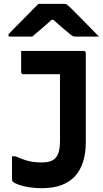

<svg xmlns="http://www.w3.org/2000/svg" viewBox="-20 -967 540 1007"><path d="M197.9 -114.9Q224.4 -114.9 241.5 -120.4Q258.6 -125.8 270.4 -137.6Q278.8 -146.1 284 -158.4Q289.2 -170.7 291.9 -188.3Q294.6 -205.8 294.6 -230Q294.6 -275.8 294.6 -320.2Q294.6 -364.7 294.6 -410.8Q294.6 -456.9 294.6 -505Q294.6 -553.1 294.6 -605.3L314.9 -559.2L277.1 -600.8L322.9 -577.9Q290.6 -577.9 264 -577.9Q237.5 -577.9 212.4 -577.9Q187.3 -577.9 160.7 -577.9Q134.2 -577.9 101.9 -577.9Q98.9 -577.9 96.4 -579.4Q93.9 -580.9 92.4 -583.4Q90.9 -585.9 90.9 -588.9Q90.9 -618.4 90.9 -644.4Q90.9 -670.5 90.9 -700Q137.1 -700 177.3 -700Q217.4 -700 254.9 -700Q292.4 -700 332.6 -700Q372.7 -700 419 -700Q422.1 -700 424.6 -698.5Q427.1 -697 428.6 -694.6Q430 -692.1 430 -689Q430 -633.3 430 -576.9Q430 -520.5 430 -462.7Q430 -404.8 430 -344.9Q430 -284.9 430 -221.9Q430 -164.2 415.9 -119.1Q401.7 -74 373.6 -43.2Q345.4 -12.3 302.2 3.9Q259 20 200 20Q162.3 20 130.4 14.8Q98.5 9.6 77.4 1.7Q56.4 -6.2 47.8 -13.9Q45.9 -15.9 44.9 -17.8Q43.9 -19.6 43.4 -22.5Q42.9 -25.3 42.9 -28.2Q42.9 -56.1 42.9 -86.4Q42.9 -116.6 42.9 -147.1H61.8Q86 -136.6 107.2 -129.1Q128.3 -121.7 150.6 -118.3Q172.9 -114.9 197.9 -114.9ZM181.2 -946.6Q195.7 -946.6 222.6 -946.6Q249.6 -946.6 276.5 -946.6Q303.4 -946.6 317.1 -946.6Q324.2 -946.6 329.8 -943.5Q335.4 -940.4 348.8 -927.3Q356.8 -919.4 373.3 -902.8Q389.8 -886.1 411.4 -864.6Q433 -843.1 455.5 -819.8Q478 -796.6 499 -775.1Q473.4 -775.3 439 -775.2Q404.6 -775.1 378.9 -775.1Q367.9 -775.1 363.3 -777.1Q358.7 -779 350.7 -785.1Q335.5 -797.4 307.3 -821.3Q279.2 -845.1 237.8 -883.7L290.1 -863Q274.1 -863 257.7 -863Q241.3 -863 224.4 -863L275 -885.4Q236.2 -849.4 204.9 -822.7Q173.5 -796 149.2 -775.1H35.1Q30.9 -775.1 28.4 -775.7Q25.9 -776.3 24.9 -778.2Q23.9 -780.1 23.9 -782.1Q23.9 -786.1 27.6 -790.2Q31.2 -794.3 44.7 -808.3Q57.7 -821.9 75.3 -839.4Q93 -857 112.3 -876.6Q131.6 -896.3 149.5 -914.7Q167.5 -933.1 181.2 -946.6Z"/></svg>

Font: Recursive Sans Linear Light
Style: Regular
Weight: 300
Version: Version 1.085